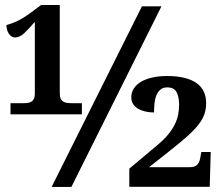

<svg xmlns="http://www.w3.org/2000/svg" viewBox="-20 -739 880 759"><path d="M216.3 -719.2V-369.1Q216.3 -356.4 220 -348.9Q223.6 -341.3 230 -337.4Q236.3 -333.5 244.9 -332.3Q253.4 -331.1 262.7 -331.1H303.7V-287.1H21.5V-331.1H72.3Q82 -331.1 90.1 -332.3Q98.1 -333.5 104.5 -337.4Q110.8 -341.3 114.3 -348.9Q117.7 -356.4 117.7 -369.1V-652.8Q94.2 -625 75.9 -607.9Q57.6 -590.8 39.6 -590.8Q25.4 -590.8 15.4 -605.2Q5.4 -619.6 5.4 -640.1Q23.4 -644.5 45.7 -654.5Q67.9 -664.6 97.7 -686L142.6 -719.2ZM262.2 0H184.1L541 -713.9H618.2ZM794.9 -331.5Q794.9 -309.6 788.8 -290Q782.7 -270.5 766.6 -249Q750.5 -227.5 722.4 -202.1Q694.3 -176.8 650.9 -142.6L569.3 -78.1H729Q750.5 -78.1 759.3 -87.6Q768.1 -97.2 771 -111.3L775.9 -138.2H813L809.1 -0.5H491.2V-72.3L601.1 -164.6Q627 -186 643.8 -206.3Q660.6 -226.6 670.4 -246.1Q680.2 -265.6 684.1 -285.2Q688 -304.7 688 -325.2Q688 -357.4 677.5 -375.5Q667 -393.6 641.1 -393.6Q624 -393.6 613.8 -384.5Q603.5 -375.5 597.9 -361.3Q592.3 -347.2 590.6 -329.3Q588.9 -311.5 588.9 -294.4Q572.3 -294.4 556.2 -297.9Q540 -301.3 527.3 -308.3Q514.6 -315.4 506.8 -326.9Q499 -338.4 499 -354.5Q499 -372.6 508.3 -387.9Q517.6 -403.3 535.6 -414.6Q553.7 -425.8 580.3 -432.1Q606.9 -438.5 641.1 -438.5Q681.6 -438.5 710.7 -430.9Q739.7 -423.3 758.5 -409.4Q777.3 -395.5 786.1 -375.7Q794.9 -356 794.9 -331.5Z"/></svg>

Font: Droid Serif
Style: Bold
Weight: 700
Designer: Monotype Design team
Foundry: Monotype Imaging Inc.
Version: Version 1.03